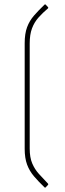

<svg xmlns="http://www.w3.org/2000/svg" viewBox="-20 -717 299 879"><path d="M184 141Q156 114 135.5 90Q115 66 104 36.5Q93 7 93 -36V-519Q93 -563 104 -592.5Q115 -622 135.5 -645.5Q156 -669 184 -696Q185 -697 186.5 -697Q188 -697 189 -696L200 -684Q202 -681 200 -679Q175 -658 156 -636.5Q137 -615 126.5 -587Q116 -559 116 -518V-37Q116 4 127.5 31Q139 58 158 79Q177 100 200 124Q202 126 200 129L189 141Q188 142 186.5 142Q185 142 184 141Z"/></svg>

Font: Sofia Sans Thin
Style: Regular
Weight: 250
Designer: Botio Nikoltchev, Ani Petrova
Foundry: lettersoup
Version: Version 4.101